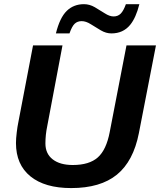

<svg xmlns="http://www.w3.org/2000/svg" viewBox="-20 -910 783 939"><path d="M328.1 9.8Q199.2 9.8 128.7 -47.6Q58.1 -105 58.1 -210.4Q58.1 -231.9 61.8 -262Q65.4 -292 69.3 -310.1L141.6 -688H285.6L210.9 -292.5Q202.1 -250 202.1 -208.5Q202.1 -158.2 237.8 -130.6Q273.4 -103 335.9 -103Q416.5 -103 458.3 -140.1Q500 -177.2 516.6 -264.2L598.6 -688H742.7L659.2 -258.8Q632.3 -121.6 551.8 -55.9Q471.2 9.8 328.1 9.8ZM524.9 -746.6Q498.5 -746.6 472.9 -761.7Q447.3 -776.9 423.8 -791.7Q400.4 -806.6 379.4 -806.6Q358.9 -806.6 345.5 -794.2Q332 -781.7 319.8 -746.6H253.4Q272.5 -823.7 306.4 -856.7Q340.3 -889.6 390.6 -889.6Q418 -889.6 443.6 -874.8Q469.2 -859.9 492.7 -844.7Q516.1 -829.6 535.6 -829.6Q556.6 -829.6 570.3 -843.3Q584 -856.9 595.7 -889.6H661.6Q645 -823.2 616.7 -788.6Q582.5 -746.6 524.9 -746.6Z"/></svg>

Font: Arimo
Style: Bold Italic
Weight: 700
Italic angle: -12°
Designer: Steve Matteson
Foundry: Monotype Imaging Inc.
Version: Version 1.33